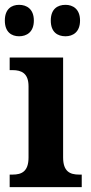

<svg xmlns="http://www.w3.org/2000/svg" viewBox="-25 -774 375 794"><path d="M246 -624C276 -624 306 -641 306 -689C306 -737 276 -754 246 -754C213 -754 185 -737 185 -689C185 -641 213 -624 246 -624ZM54 -624C85 -624 115 -641 115 -689C115 -737 85 -754 54 -754C23 -754 -5 -737 -5 -689C-5 -641 23 -624 54 -624ZM15 0H313V-52H302C264 -52 236 -65 236 -123V-536H15V-484H27C64 -484 93 -471 93 -417V-123C93 -65 65 -52 27 -52H15Z"/></svg>

Font: Noto Serif Hebrew SemiCondensed
Style: Bold
Weight: 700
Width: 4
Designer: Monotype Design Team
Foundry: Monotype Imaging Inc.
Version: Version 2.004